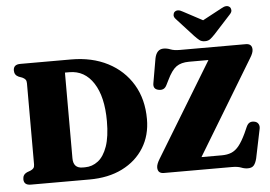

<svg xmlns="http://www.w3.org/2000/svg" viewBox="-60 -1012 1560 1109"><g transform="rotate(-5 720.0 -457.0)"><path d="M35.5 -35Q35.5 -61.5 60 -73L80.5 -80.5Q92.5 -85.5 98.5 -93Q104.5 -100.5 104.5 -114.5V-585.5Q104.5 -599.5 98.5 -607Q92.5 -614.5 80.5 -620L60 -627.5Q35.5 -638.5 35.5 -665Q35.5 -700 76 -700H370.5Q491.5 -700 583 -652.8Q674.5 -605.5 725.8 -519.8Q777 -434 777 -319Q777 -224.5 732.5 -152.8Q688 -81 607 -40.5Q526 0 415.5 0H76Q35.5 0 35.5 -35ZM397 -72.5Q438.5 -72.5 472.2 -98.5Q506 -124.5 525.8 -180.8Q545.5 -237 545.5 -327Q545.5 -468.5 494.2 -548Q443 -627.5 354 -627.5H328.5V-130.5Q328.5 -72.5 383 -72.5ZM1401.5 -618 1071.5 -72.5H1190Q1221 -72.5 1244.8 -82Q1268.5 -91.5 1288.8 -116.2Q1309 -141 1331 -187.5L1347.5 -224.5Q1355.5 -242 1367.2 -247.5Q1379 -253 1394.5 -249.5Q1410.5 -246.5 1417.5 -233.2Q1424.5 -220 1419.5 -201.5L1385.5 -37Q1378.5 -9.5 1367.2 3Q1356 15.5 1333 15.5Q1314.5 15.5 1294.8 7.8Q1275 0 1242 0H847.5Q811.5 0 811.5 -35Q811.5 -53.5 829.5 -83L1160.5 -627.5H1048Q1002 -627.5 974.2 -607.8Q946.5 -588 920 -532.5L907 -506.5Q898.5 -488.5 886.2 -483.2Q874 -478 860 -481Q825.5 -487 832 -522L856.5 -663Q867 -716 908 -716Q927.5 -716 947.5 -708Q967.5 -700 1000.5 -700H1383Q1419.5 -700 1419.5 -665.5Q1419.5 -646.5 1401.5 -618ZM1210 -774Q1194.5 -757.5 1182 -747.5Q1169.5 -737.5 1150 -737.5Q1130.5 -737.5 1118 -747.5Q1105.5 -757.5 1090 -774L993.5 -879.5Q981.5 -892 982.5 -903.8Q983.5 -915.5 990 -921.5Q1007.5 -937 1037.5 -919L1150 -859L1262 -919Q1292.5 -937 1310 -921.5Q1316.5 -915.5 1317.5 -903.8Q1318.5 -892 1306.5 -879.5Z"/></g></svg>

Font: Fraunces 72pt Soft Black
Style: Regular
Weight: 900
Version: Version 1.000;[b76b70a41]